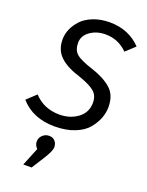

<svg xmlns="http://www.w3.org/2000/svg" viewBox="-181 -789 900 1173"><g transform="rotate(20 269.0 -202.5)"><path d="M229 213.9 176.8 295.9H123L170.9 178.2Q151.9 159.2 151.9 135.3Q151.9 111.3 169.9 94.2Q188 77.1 212.4 77.1Q236.8 77.1 251 93Q265.1 108.9 265.1 132.8Q265.1 156.7 229 213.9ZM323.2 -701.2Q447.3 -701.2 526.9 -618.2L467.8 -563Q407.7 -623 325.2 -623Q266.1 -623 224.6 -593Q183.1 -563 183.1 -517.1Q183.1 -471.2 210 -447Q236.8 -422.9 317.4 -397Q397.9 -371.1 445.1 -330.1Q492.2 -289.1 492.2 -211.9Q492.2 -135.7 436 -67.4Q407.2 -32.2 351.6 -10Q295.9 12.2 222.2 12.2Q80.1 12.2 -1 -80.1L59.1 -136.2Q123 -66.4 224.1 -65.9Q293.9 -65.9 344 -103Q394 -140.1 394 -204.1Q394 -248 366.5 -273.4Q338.9 -298.8 267.1 -324.2Q175.3 -352.1 131.1 -394Q86.9 -436 86.9 -504.4Q86.9 -573.2 142.1 -633.8Q168.9 -663.1 216.6 -682.1Q264.2 -701.2 323.2 -701.2Z"/></g></svg>

Font: FiraSans-Italic
Style: Italic
Weight: 400
Italic angle: -8°
Designer: Carrois Corporate & Edenspiekermann AG
Foundry: Carrois Corporate GbR & Edenspiekermann AG
Version: Version 3.106;PS 003.106;hotconv 1.0.70;makeotf.lib2.5.58329